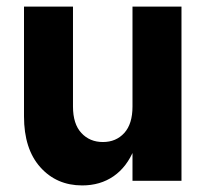

<svg xmlns="http://www.w3.org/2000/svg" viewBox="-20 -550 625 584"><path d="M230 14Q152 14 102.5 -41.5Q53 -97 53 -196V-530H202V-226Q202 -173 227.5 -145.5Q253 -118 293 -118Q333 -118 358 -145.5Q383 -173 383 -226H410Q410 -150 388 -96Q366 -42 325.5 -14Q285 14 230 14ZM383 0V-530H532V0Z"/></svg>

Font: Radio Canada Big
Style: Bold
Weight: 700
Designer: Étienne Aubert Bonn
Foundry: Coppers and Brasses
Version: Version 1.001